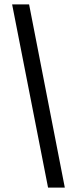

<svg xmlns="http://www.w3.org/2000/svg" viewBox="-20 -740 349 871"><path d="M198 111H274L112 -720H35Z"/></svg>

Font: Fixel Display Regular
Style: Regular
Weight: 400
Designer: AlfaBravo + MacPaw
Foundry: Kyrylo Tkachov, Marchela Mozhyna, Serhii Makarenko, Maria Weinstein, Zakhar Kryvoshyya
Version: Version 1.211